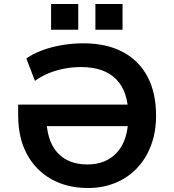

<svg xmlns="http://www.w3.org/2000/svg" viewBox="-20 -932 873 962"><path d="M421 10Q317 10 238 -34Q159 -78 115 -159.5Q71 -241 71 -354V-408H680V-300H168L212 -352Q212 -230 266 -169Q320 -108 418 -108Q512 -108 567.5 -169.5Q623 -231 623 -352Q623 -473 562.5 -534.5Q502 -596 387 -596Q343 -596 301.5 -588Q260 -580 223.5 -565Q187 -550 155 -527L112 -639Q144 -662 190.5 -679.5Q237 -697 290.5 -706Q344 -715 397 -715Q513 -715 594.5 -672Q676 -629 719 -548Q762 -467 762 -352Q762 -270 736.5 -203Q711 -136 665.5 -88.5Q620 -41 557.5 -15.5Q495 10 421 10ZM458 -783V-912H594V-783ZM236 -783V-912H372V-783Z"/></svg>

Font: Nunito Sans 7pt
Style: Bold
Weight: 700
Designer: Vernon Adams
Foundry: Vernon Adams
Version: Version 3.101;gftools[0.9.27]